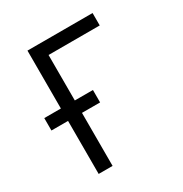

<svg xmlns="http://www.w3.org/2000/svg" viewBox="-171 -863 942 991"><g transform="rotate(-30 300.0 -367.5)"><path d="M132 0V-316H33V-390H132V-735H520V-661H215V-390H323V-316H215V0Z"/></g></svg>

Font: Zed Mono Extended
Style: Regular
Weight: 400
Width: 7
Monospace: yes
Designer: Belleve Invis
Foundry: Belleve Invis
Version: Version 1.0.0; ttfautohint (v1.8.4)